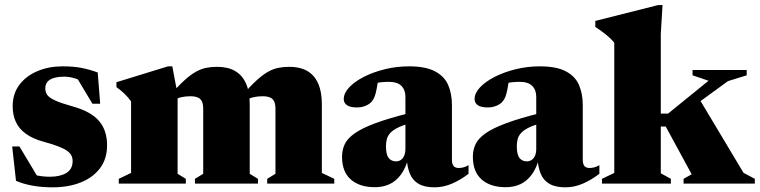

<svg xmlns="http://www.w3.org/2000/svg" viewBox="-20 -746 3086 780"><path d="M233.5 -476.5Q279 -476.5 311 -470.2Q343 -464 377 -451.5L387 -324.5H355.5L281 -449L326 -407Q304.5 -421.5 283 -428Q261.5 -434.5 241.5 -434.5Q202.5 -434.5 183.2 -422.5Q164 -410.5 164 -387Q164 -372.5 171.5 -361Q179 -349.5 203.2 -338.2Q227.5 -327 277.5 -313Q315 -302.5 341.2 -287.5Q367.5 -272.5 383.8 -252.8Q400 -233 407.5 -208.8Q415 -184.5 415 -155.5Q415 -100.5 386.2 -62.5Q357.5 -24.5 307.8 -4.8Q258 15 193.5 15Q148.5 15 110.8 8Q73 1 45 -11.5L29.5 -151H59L143.5 -10L83 -48Q99.5 -41 116.2 -36.5Q133 -32 150 -30Q167 -28 182.5 -28Q224.5 -28 249.8 -43.5Q275 -59 275 -91.5Q275 -104.5 269.8 -114.8Q264.5 -125 252 -133.8Q239.5 -142.5 217 -151.2Q194.5 -160 159.5 -169.5Q113 -182 84.8 -202.8Q56.5 -223.5 44 -251.5Q31.5 -279.5 31.5 -314.5Q31.5 -365.5 59 -401.8Q86.5 -438 132.5 -457.2Q178.5 -476.5 233.5 -476.5Z M701.5 -362.5V-40L735 -19.5V0H462.5V-19.5L512.5 -43.5V-334Q500.5 -351 485.5 -365.5Q470.5 -380 453 -392V-412L662.5 -476.5H680ZM994.5 -322V-40L1028 -19.5V0H772V-19.5L805.5 -40V-304Q805.5 -323.5 800 -334.5Q794.5 -345.5 783 -350.2Q771.5 -355 753 -355Q733 -355 715.2 -350.8Q697.5 -346.5 680.5 -336.5L667 -354Q701.5 -394.5 727.8 -418.5Q754 -442.5 775.8 -454.5Q797.5 -466.5 818 -470.5Q838.5 -474.5 862 -474.5Q906 -474.5 935.2 -457.5Q964.5 -440.5 979.5 -406.5Q994.5 -372.5 994.5 -322ZM1287.5 -322V-43.5L1338 -19.5V0H1065.5V-19.5L1099 -40V-304Q1099 -323.5 1093.5 -334.5Q1088 -345.5 1076.5 -350.2Q1065 -355 1046.5 -355Q1026 -355 1008.5 -350.8Q991 -346.5 973.5 -336.5L960.5 -354Q995 -394.5 1021.2 -418.5Q1047.5 -442.5 1069 -454.5Q1090.5 -466.5 1111.2 -470.5Q1132 -474.5 1155.5 -474.5Q1221.5 -474.5 1254.5 -436Q1287.5 -397.5 1287.5 -322Z M1645 -287 1643.5 -245Q1613 -236 1594 -226.2Q1575 -216.5 1565 -205.2Q1555 -194 1551.5 -180.8Q1548 -167.5 1548 -152Q1548 -118.5 1558.8 -104.5Q1569.5 -90.5 1589 -90.5Q1600 -90.5 1608.8 -96.5Q1617.5 -102.5 1622.2 -114Q1627 -125.5 1627 -141.5V-352.5Q1627 -380.5 1610.8 -397Q1594.5 -413.5 1560 -413.5Q1543.5 -413.5 1529.5 -412Q1515.5 -410.5 1504.5 -407.5L1519 -445.5Q1514.5 -407 1510.2 -385.2Q1506 -363.5 1501.5 -352.5Q1497 -341.5 1491 -334.5Q1483 -324 1466.5 -316.8Q1450 -309.5 1430 -309.5Q1403 -309.5 1389.8 -318.5Q1376.5 -327.5 1376.5 -343.5Q1376.5 -367.5 1398.5 -391Q1420.5 -414.5 1458.2 -433.8Q1496 -453 1543.5 -464.8Q1591 -476.5 1641.5 -476.5Q1709 -476.5 1747.2 -456.2Q1785.5 -436 1800.8 -400.5Q1816 -365 1816 -319V-95.5Q1816 -85 1819 -77.8Q1822 -70.5 1828.2 -67Q1834.5 -63.5 1843.5 -63.5Q1852.5 -63.5 1862.5 -66Q1872.5 -68.5 1883.5 -75V-40Q1851 -15 1816.2 0Q1781.5 15 1745 15Q1704.5 15 1680 0.5Q1655.5 -14 1644.5 -41.8Q1633.5 -69.5 1632 -108.5L1639.5 -106Q1628.5 -63.5 1609 -37Q1589.5 -10.5 1563 2Q1536.5 14.5 1503 14.5Q1440.5 14.5 1405 -17Q1369.5 -48.5 1369.5 -109Q1369.5 -137 1380.5 -160.2Q1391.5 -183.5 1420.8 -204.2Q1450 -225 1504.2 -245.2Q1558.5 -265.5 1645 -287Z M2176.5 -287 2175 -245Q2144.5 -236 2125.5 -226.2Q2106.5 -216.5 2096.5 -205.2Q2086.5 -194 2083 -180.8Q2079.5 -167.5 2079.5 -152Q2079.5 -118.5 2090.2 -104.5Q2101 -90.5 2120.5 -90.5Q2131.5 -90.5 2140.2 -96.5Q2149 -102.5 2153.8 -114Q2158.5 -125.5 2158.5 -141.5V-352.5Q2158.5 -380.5 2142.2 -397Q2126 -413.5 2091.5 -413.5Q2075 -413.5 2061 -412Q2047 -410.5 2036 -407.5L2050.5 -445.5Q2046 -407 2041.8 -385.2Q2037.5 -363.5 2033 -352.5Q2028.5 -341.5 2022.5 -334.5Q2014.5 -324 1998 -316.8Q1981.5 -309.5 1961.5 -309.5Q1934.5 -309.5 1921.2 -318.5Q1908 -327.5 1908 -343.5Q1908 -367.5 1930 -391Q1952 -414.5 1989.8 -433.8Q2027.5 -453 2075 -464.8Q2122.5 -476.5 2173 -476.5Q2240.5 -476.5 2278.8 -456.2Q2317 -436 2332.2 -400.5Q2347.5 -365 2347.5 -319V-95.5Q2347.5 -85 2350.5 -77.8Q2353.5 -70.5 2359.8 -67Q2366 -63.5 2375 -63.5Q2384 -63.5 2394 -66Q2404 -68.5 2415 -75V-40Q2382.5 -15 2347.8 0Q2313 15 2276.5 15Q2236 15 2211.5 0.5Q2187 -14 2176 -41.8Q2165 -69.5 2163.5 -108.5L2171 -106Q2160 -63.5 2140.5 -37Q2121 -10.5 2094.5 2Q2068 14.5 2034.5 14.5Q1972 14.5 1936.5 -17Q1901 -48.5 1901 -109Q1901 -137 1912 -160.2Q1923 -183.5 1952.2 -204.2Q1981.5 -225 2035.8 -245.2Q2090 -265.5 2176.5 -287Z M2722.5 -260 2812 -359 3000.5 -44 3046.5 -19.5V0H2757V-19.5L2790 -38L2684.5 -232H2602.5V-284.5H2694L2858.5 -418L2793.5 -440V-461.5H3013.5V-440L2937.5 -416.5ZM2664.5 -42 2705.5 -19.5V0H2425.5V-19.5L2475.5 -43.5V-572.5Q2467.5 -582.5 2457 -592.2Q2446.5 -602 2432.2 -613Q2418 -624 2398.5 -636.5V-661L2654 -725.5H2671.5L2664.5 -608Z"/></svg>

Font: Newsreader 36pt ExtraBold
Style: Regular
Weight: 800
Designer: Hugues Gentile
Foundry: Production Type
Version: Version 1.003